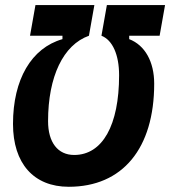

<svg xmlns="http://www.w3.org/2000/svg" viewBox="-20 -713 659 743"><path d="M117.2 -693.4 96.2 -574.7H221.7V-561.5C101.6 -527.3 30.3 -405.8 30.3 -233.4C30.3 -80.6 110.4 9.8 246.1 9.8C454.1 9.8 576.7 -138.2 576.7 -389.2C576.7 -474.1 541 -538.1 480 -561.5V-574.7H597.7L618.7 -693.4H393.6L372.6 -574.7C415.5 -558.1 440.9 -501 440.9 -421.9C440.9 -228 376.5 -113.3 267.1 -113.3C203.6 -113.3 166 -162.1 166 -244.1C166 -417 225.1 -539.6 324.2 -574.7L345.2 -693.4Z"/></svg>

Font: Cascadia Code
Style: Bold Italic
Weight: 700
Italic angle: -10°
Monospace: yes
Designer: Aaron Bell
Foundry: Saja Typeworks
Version: Version 2404.023